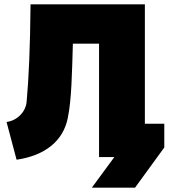

<svg xmlns="http://www.w3.org/2000/svg" viewBox="-20 -720 783 880"><path d="M10 -161 56 12C187 -7 271 -75 291 -181C308 -263 310 -384 314 -520H434V0H504L401 140H599L733 -44V-153H644V-700H120C118 -499 112 -363 102 -253C98 -208 59 -167 10 -161Z"/></svg>

Font: Finlandica Black
Style: Regular
Weight: 900
Designer: Niklas Ekholm, Juho Hiilivirta, Jaakko Suomalainen
Foundry: Helsinki Type Studio
Version: Version 2.000;Glyphs 3.2 (3202)